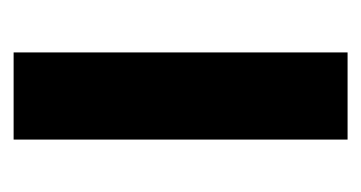

<svg xmlns="http://www.w3.org/2000/svg" viewBox="-144 -386 530 282"><g transform="rotate(90 121.0 -245.0)"><path d="M185 0H57V-490.5H185Z"/></g></svg>

Font: Anek Malayalam Medium SemiBold
Style: Regular
Weight: 600
Version: Version 1.003